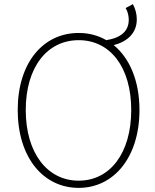

<svg xmlns="http://www.w3.org/2000/svg" viewBox="-20 -899 754 932"><path d="M362 -22C209 -22 105 -157 105 -365C105 -573 209 -704 362 -704C515 -704 617 -573 617 -365C617 -157 515 -22 362 -22ZM590 -860C601 -842 605 -820 605 -803C605 -751 571 -716 496 -704C457 -727 411 -739 362 -739C189 -739 66 -594 66 -365C66 -136 189 13 362 13C533 13 657 -136 657 -365C657 -507 609 -617 532 -680C598 -697 644 -738 644 -805C644 -830 638 -855 625 -879Z"/></svg>

Font: Genne Gothic ExtraLight
Style: Regular
Weight: 250
Designer: Ryoko NISHIZUKA (kana & ideographs); Paul D. Hunt (Latin, Greek & Cyrillic); Wenlong ZHANG (bopomofo); Sandoll Communica
Foundry: Adobe Systems Incorporated
Version: Version 1.004;PS 1.004;hotconv 16.6.51;makeotf.lib2.5.65220